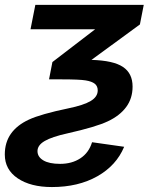

<svg xmlns="http://www.w3.org/2000/svg" viewBox="-21 -548 642 780"><path d="M483.4 48.3Q451.7 124.5 374.3 168.2Q296.9 211.9 189.9 211.9Q103.5 211.9 51 176.5Q-1.5 141.1 -1.5 79.6Q-1.5 30.8 23.2 -4.4Q47.9 -39.6 96.2 -62Q144.5 -84.5 256.8 -107.9Q318.8 -120.6 347.4 -137.7Q376 -154.8 376 -180.7Q376 -198.2 364 -207.8Q352.1 -217.3 326.9 -221.4Q301.8 -225.6 228 -225.6H178.2L191.9 -295.9L365.7 -429.2H103L122.6 -528.3H563L547.4 -448.7L350.6 -304.7Q439.5 -302.2 478.5 -276.1Q517.6 -250 517.6 -196.3Q517.6 -148.4 491.7 -113.3Q465.8 -78.1 417.2 -55.2Q368.7 -32.2 253.4 -6.3Q189.5 7.8 160.4 24.9Q131.3 42 131.3 65.9Q131.3 89.4 155 103.5Q178.7 117.7 223.1 117.7Q271 117.7 305.4 95.2Q339.8 72.8 353 29.8Z"/></svg>

Font: Cousine
Style: Bold Italic
Weight: 700
Italic angle: -12°
Monospace: yes
Designer: Steve Matteson
Foundry: Ascender Corporation
Version: Version 1.20